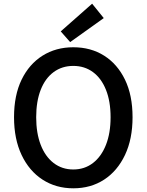

<svg xmlns="http://www.w3.org/2000/svg" viewBox="-20 -1006 794 1040"><path d="M377 14Q283 14 210.5 -33Q138 -80 97 -166.5Q56 -253 56 -371Q56 -490 97 -574.5Q138 -659 210.5 -704.5Q283 -750 377 -750Q472 -750 544 -704.5Q616 -659 657 -574.5Q698 -490 698 -371Q698 -253 657 -166.5Q616 -80 544 -33Q472 14 377 14ZM377 -88Q438 -88 483.5 -123Q529 -158 554 -221.5Q579 -285 579 -371Q579 -457 554 -519.5Q529 -582 483.5 -615.5Q438 -649 377 -649Q316 -649 270.5 -615.5Q225 -582 200.5 -519.5Q176 -457 176 -371Q176 -285 200.5 -221.5Q225 -158 270.5 -123Q316 -88 377 -88ZM360 -778 309 -836 479 -986 542 -908Z"/></svg>

Font: Noto Sans KR Medium
Style: Regular
Weight: 500
Designer: Ryoko NISHIZUKA  (kana, bopomofo & ideographs); Paul D. Hunt (Latin, Greek & Cyrillic); Sandoll Communications , Soo-you
Foundry: Adobe
Version: Version 2.004-H2;hotconv 1.0.118;makeotfexe 2.5.65603